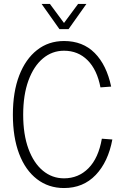

<svg xmlns="http://www.w3.org/2000/svg" viewBox="-20 -933 640 969"><path d="M303 16Q225 16 166.5 -29Q108 -74 76.5 -157Q45 -240 45 -354Q45 -469 77 -552Q109 -635 167 -680.5Q225 -726 303 -726Q398 -726 458 -665.5Q518 -605 541 -496L487 -492Q470 -581 422 -629Q374 -677 303 -677Q243 -677 196.5 -638Q150 -599 123.5 -526.5Q97 -454 97 -354Q97 -254 123.5 -182Q150 -110 196.5 -71.5Q243 -33 303 -33Q376 -33 426.5 -84Q477 -135 494 -233L547 -229Q526 -116 463 -50Q400 16 303 16ZM190 -913H232L303 -817L374 -913H416L326 -786H280Z"/></svg>

Font: Geist Mono UltraLight
Style: Regular
Weight: 200
Monospace: yes
Designer: Basement.studio, Andrés Briganti, Mateo Zaragoza
Foundry: Basement.studio, Vercel, Andrés Briganti, Guido Ferreyra, Mateo Zaragoza
Version: Version 1.400; ttfautohint (v1.8.4.7-5d5b)